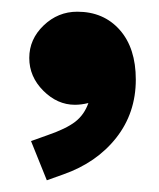

<svg xmlns="http://www.w3.org/2000/svg" viewBox="-20 -169 272 328"><path d="M60 139 33 72 61 62Q93 51 108.5 39Q124 27 131 7Q119 10 108 10Q78 10 54 -14Q30 -38 30 -70Q30 -102 54.5 -125.5Q79 -149 112 -149Q157 -149 184.5 -118Q212 -87 212 -33Q212 24 178.5 66.5Q145 109 88 129Z"/></svg>

Font: Cal Sans
Style: Regular
Weight: 400
Designer: Designer Mark Davis DBA MarkFonts
Foundry: Designer Mark Davis DBA MarkFonts
Version: Version 1.000